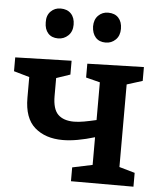

<svg xmlns="http://www.w3.org/2000/svg" viewBox="-54 -811 715 857"><g transform="rotate(5 303.5 -382.0)"><path d="M576 -62V0H296V-62L386 -81V-205Q346 -193 310 -186.5Q274 -180 243 -180Q165 -180 117.5 -221.5Q70 -263 70 -354V-447L0 -467V-529L252 -536V-474L190 -453V-373Q190 -314 214.5 -290Q239 -266 286 -266Q306 -266 331 -270.5Q356 -275 386 -282V-451L323 -467V-529L576 -536V-474L506 -452V-82ZM396 -630Q367 -630 351 -648Q335 -666 334 -697Q334 -728 352 -746Q370 -764 396 -764Q426 -764 442.5 -746Q459 -728 459 -697Q459 -666 440.5 -648Q422 -630 396 -630ZM183 -630Q154 -630 138 -648Q122 -666 122 -697Q121 -728 139 -746Q157 -764 183 -764Q213 -764 230 -746Q247 -728 247 -697Q247 -666 228 -648Q209 -630 183 -630Z"/></g></svg>

Font: Bitter SemiBold
Style: Regular
Weight: 600
Designer: Sol Matas, and Bitter project Authors
Foundry: Sol Matas
Version: Version 2.001